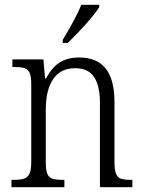

<svg xmlns="http://www.w3.org/2000/svg" viewBox="-20 -785 600 805"><path d="M28 -31H37Q66 -31 81 -36Q96 -41 103.5 -56.5Q111 -72 111 -105V-433Q111 -465 104 -480Q97 -495 82.5 -499.5Q68 -504 39 -504H32V-536H162L169 -456H173Q198 -503 231 -523.5Q264 -544 312 -544Q386 -544 423 -498Q460 -452 460 -356V-105Q460 -72 466.5 -56.5Q473 -41 486.5 -36Q500 -31 529 -31H535V0H399V-354Q399 -425 374.5 -462Q350 -499 295 -499Q234 -499 203 -453.5Q172 -408 172 -326V-102Q172 -70 179 -55Q186 -40 200.5 -35.5Q215 -31 244 -31H250V0H28ZM243 -618Q300 -712 321 -765H396V-755Q380 -729 339 -683Q298 -637 264 -605H243Z"/></svg>

Font: Noto Serif NarrowLight
Style: Regular
Weight: 300
Width: 4
Designer: Monotype Design Team
Foundry: Monotype Imaging Inc.
Version: Version 1.001